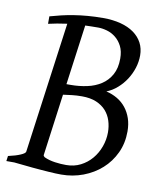

<svg xmlns="http://www.w3.org/2000/svg" viewBox="-75 -691 646 767"><g transform="rotate(10 247.5 -307.5)"><path d="M269 -588.9Q254.4 -588.9 241.2 -588.6Q228 -588.4 216.3 -587.9L183.1 -344.2H200.2Q234.4 -344.2 266.4 -351.1Q298.3 -357.9 323 -374Q347.7 -390.1 362.3 -416.5Q377 -442.9 377 -481.9Q377 -511.7 366.5 -532.2Q356 -552.7 339.8 -565.4Q323.7 -578.1 304.7 -583.5Q285.6 -588.9 269 -588.9ZM252.9 -307.1Q231 -307.1 212.4 -304.9Q193.8 -302.7 176.8 -300.3L143.1 -50.8Q141.6 -46.9 148.4 -41.5Q157.7 -37.1 168.9 -33.9Q180.2 -30.8 192.1 -29.1Q204.1 -27.3 215.8 -26.6Q227.5 -25.9 237.8 -25.9Q270 -25.9 296.1 -39.3Q322.3 -52.7 340.8 -74.7Q359.4 -96.7 369.6 -125Q379.9 -153.3 379.9 -183.1Q379.9 -207.5 372.8 -230Q365.7 -252.4 350.6 -269.5Q335.4 -286.6 311.3 -296.9Q287.1 -307.1 252.9 -307.1ZM456.1 -200.2Q456.1 -152.3 437.5 -112.8Q418.9 -73.2 387.2 -44.9Q355.5 -16.6 313.5 -0.7Q271.5 15.1 225.1 15.1Q215.3 15.1 201.7 14.6Q188 14.2 172.6 12.9Q157.2 11.7 140.9 10.5Q124.5 9.3 108.9 7.8Q72.3 4.4 32.2 0H0L2.9 -21Q33.7 -27.8 52.2 -35.9Q70.8 -43.9 71.8 -50.8L144.5 -582.5Q122.6 -579.6 104.5 -576.2Q86.4 -572.8 68.8 -568.8V-599.1Q91.3 -605.5 114.7 -611.1Q138.2 -616.7 164.1 -620.8Q189.9 -625 219.2 -627.4Q248.5 -629.9 282.2 -629.9Q321.8 -629.9 353.3 -621.6Q384.8 -613.3 407 -597.4Q429.2 -581.5 441.2 -558.8Q453.1 -536.1 453.1 -507.8Q453.1 -482.4 445.1 -457Q437 -431.6 422.6 -409.4Q408.2 -387.2 388.4 -369.9Q368.7 -352.5 345.2 -343.3Q370.1 -337.4 390.4 -325.4Q410.6 -313.5 425.3 -295.2Q439.9 -276.9 448 -253.2Q456.1 -229.5 456.1 -200.2Z"/></g></svg>

Font: Gentium Plus Cyr
Style: Italic
Weight: 400
Italic angle: -8°
Designer: J. Victor Gaultney, Annie Olsen, Iska Routamaa, Becca Hirsbrunner
Foundry: SIL International
Version: Version 5.000